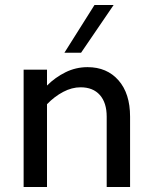

<svg xmlns="http://www.w3.org/2000/svg" viewBox="-20 -752 608 772"><path d="M169 -472V-408Q202 -441 243.5 -461.5Q285 -482 332 -482Q410 -482 456.5 -429Q503 -376 503 -283V0H409V-283Q409 -339 381.5 -370Q354 -401 304 -401Q269 -401 234 -382.5Q199 -364 169 -333V0H75V-472ZM360 -732H437L306 -540H239Z"/></svg>

Font: Madhuban
Style: Regular
Weight: 400
Designer: jaikishan Patel
Foundry: MagicType
Version: Version 1.000